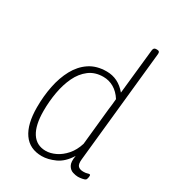

<svg xmlns="http://www.w3.org/2000/svg" viewBox="-182 -858 884 972"><g transform="rotate(30 260.0 -372.5)"><path d="M212 7Q141 7 104.5 -45Q68 -97 68 -196Q68 -261 80 -320.5Q92 -380 117.5 -427Q143 -474 184 -501.5Q225 -529 284 -529Q352 -529 399 -472L427 -735Q429 -752 443 -752H450Q466 -752 464 -735L396 -80Q393 -51 403 -40.5Q413 -30 434 -30Q448 -30 455 -32.5Q462 -35 468 -35Q473 -35 473 -28Q473 -21 471 -13.5Q469 -6 466 -3Q461 1 447 3.5Q433 6 423 6Q410 6 392.5 0.5Q375 -5 364.5 -23.5Q354 -42 361 -80Q330 -30 289 -11.5Q248 7 212 7ZM216 -26Q243 -26 272.5 -40Q302 -54 327 -82.5Q352 -111 365 -153L387 -367Q389 -383 391 -399Q393 -415 394 -431Q373 -464 344.5 -480.5Q316 -497 283 -497Q234 -497 200 -471Q166 -445 145.5 -402Q125 -359 115.5 -305.5Q106 -252 106 -197Q106 -113 134 -69.5Q162 -26 216 -26Z"/></g></svg>

Font: Asap Semi Condensed Semi Condensed Thin
Style: Italic
Weight: 100
Width: 4
Italic angle: -6°
Designer: Pablo Cosgaya
Foundry: Omnibus-Type
Version: Version 3.001; ttfautohint (v1.8.4.7-5d5b)